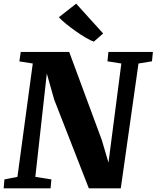

<svg xmlns="http://www.w3.org/2000/svg" viewBox="-25 -1026 853 1046"><path d="M-5 0 -1 -48.5 70 -62.5 153.5 -680 80.5 -691.5 88 -743H352L530 -262L566 -140L636 -680L560.5 -692L565.5 -743H808L803 -692L729.5 -680L633 0H459L270 -484L230 -625.5L167.5 -62.5L255 -48.5L250.5 0ZM486 -799Q468 -805.5 442 -820.8Q416 -836 388 -855.8Q360 -875.5 335.5 -895.5Q311 -915.5 295.5 -932L390 -1006L537 -843.5Z"/></svg>

Font: Merriweather 28pt Black
Style: Italic
Weight: 900
Italic angle: -7.8°
Version: Version 2.101